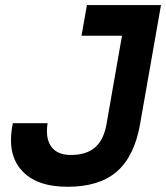

<svg xmlns="http://www.w3.org/2000/svg" viewBox="-20 -713 643 743"><path d="M241.7 9.8Q119.1 9.8 62.5 -55.2Q22.5 -100.1 22.5 -170.9Q22.5 -201.2 29.8 -236.3H164.1Q161.6 -219.7 161.6 -205.6Q161.6 -168.9 178.2 -146Q201.2 -113.3 254.4 -113.3Q313.5 -113.3 347.4 -142.1Q381.3 -170.9 392.1 -232.4L452.1 -574.7H295.4L316.4 -693.4H603L522 -232.4Q500 -107.9 432.1 -49.1Q364.3 9.8 241.7 9.8Z"/></svg>

Font: CaskaydiaCove NF
Style: Bold Italic
Weight: 700
Italic angle: -10°
Designer: Aaron Bell
Foundry: Saja Typeworks
Version: Version 2111.001; VTT 6.35;Nerd Fonts 3.2.1